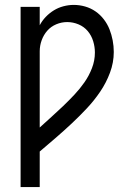

<svg xmlns="http://www.w3.org/2000/svg" viewBox="-20 -763 540 783"><path d="M64 0V-735H142V-660Q152 -679 167 -694.5Q182 -710 200 -721Q218 -732 239 -737.5Q260 -743 281 -743Q304 -743 327 -736.5Q350 -730 369.5 -716.5Q389 -703 403.5 -684Q418 -665 426.5 -643.5Q435 -622 439.5 -598.5Q444 -575 444 -551Q444 -508 428.5 -466.5Q413 -425 388.5 -389Q364 -353 334.5 -321.5Q305 -290 273 -260Q241 -230 208 -201.5Q175 -173 142 -145V0ZM142 -243Q166 -265 190 -286.5Q214 -308 237.5 -330.5Q261 -353 283.5 -377Q306 -401 324.5 -427.5Q343 -454 355 -485Q367 -516 367 -549Q367 -572 360 -595Q353 -618 338 -636Q323 -654 300.5 -663.5Q278 -673 254 -673Q231 -673 209.5 -664Q188 -655 173 -638Q158 -621 150 -599Q142 -577 142 -554Z"/></svg>

Font: Iosevka Fuck
Style: Regular
Weight: 400
Monospace: yes
Designer: Belleve Invis
Foundry: Belleve Invis
Version: Version 28.0.7; ttfautohint (v1.8.3)